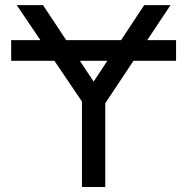

<svg xmlns="http://www.w3.org/2000/svg" viewBox="-20 -743 744 763"><path d="M679.7 -583.5H24.4V-501.5H679.7ZM305.7 0H398.4V-361.3H305.7ZM380.9 -306.6 657.7 -722.7H553.2L352.1 -418.9L150.9 -722.7H46.4L315.4 -325.2Z"/></svg>

Font: Giphurs
Style: Regular
Weight: 400
Version: Version 2.010